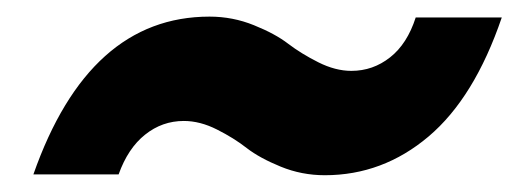

<svg xmlns="http://www.w3.org/2000/svg" viewBox="-20 -433 632 230"><path d="M20 -224.1Q86.4 -413.1 231 -413.1Q258.8 -413.1 284.2 -402.8Q309.6 -392.6 325.2 -380.6Q340.8 -368.7 361.3 -358.4Q381.8 -348.1 400.9 -348.1Q426.8 -348.1 447.3 -364.3Q467.8 -380.4 478 -412.1H581.1Q548.3 -315.9 493.4 -269.5Q438.5 -223.1 369.1 -223.1Q341.3 -223.1 316.2 -233.4Q291 -243.7 275.6 -255.6Q260.3 -267.6 240 -277.8Q219.7 -288.1 200.2 -288.1Q174.3 -288.1 153.8 -271.7Q133.3 -255.4 122.1 -224.1Z"/></svg>

Font: SVN-Poppins SemiBold
Style: Italic
Weight: 600
Italic angle: -10°
Designer: Ninad Kale (Devanagari), Jonny Pinhorn (Latin)
Foundry: Indian Type Foundry
Version: Version 3.002 2017